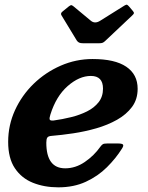

<svg xmlns="http://www.w3.org/2000/svg" viewBox="-20 -788 635 823"><path d="M309 -614.5 244 -721.5Q237.5 -731 248.5 -739L275.5 -761Q283 -766.5 286 -766Q289 -765.5 295.5 -760.5L369.5 -699Q386.5 -685 408.5 -698.5L514 -764.5Q521.5 -769 524.8 -767.5Q528 -766 533 -760.5L549.5 -741Q554.5 -735 554.2 -731.8Q554 -728.5 547 -722L431.5 -613Q425.5 -607 420.2 -604.8Q415 -602.5 403.5 -602.5H337.5Q324.5 -602.5 318.8 -605.5Q313 -608.5 309 -614.5ZM15 -180Q15 -251.5 44.2 -315.5Q73.5 -379.5 124.2 -428.8Q175 -478 240.2 -506.5Q305.5 -535 377 -535Q472.5 -535 521.2 -502Q570 -469 570 -407.5Q570 -362 545.8 -329.5Q521.5 -297 481.5 -274.5Q441.5 -252 392.8 -238Q344 -224 293.8 -216.5Q243.5 -209 200.5 -205.5Q187 -204.5 182.8 -198.2Q178.5 -192 178.5 -176.5Q178.5 -66.5 259.5 -66.5Q303.5 -66.5 343.2 -93.5Q383 -120.5 410.5 -159.5Q416 -167 421 -170Q426 -173 440 -173H485.5Q503.5 -173 507.2 -168.2Q511 -163.5 502.5 -150.5Q476.5 -109 438.2 -71Q400 -33 348.2 -9Q296.5 15 230 15Q170 15 121.2 -4.5Q72.5 -24 43.8 -66.8Q15 -109.5 15 -180ZM210 -271.5Q247 -276.5 284.5 -285.8Q322 -295 353 -310.5Q384 -326 402.8 -350Q421.5 -374 421.5 -408Q421.5 -462.5 369.5 -462.5Q319.5 -462.5 270 -419Q220.5 -375.5 196 -297Q191 -281.5 193 -275.8Q195 -270 210 -271.5Z"/></svg>

Font: Besley*
Style: Bold Italic
Weight: 700
Italic angle: -13°
Designer: Owen Earl
Foundry: indestructible type*
Version: Version 2.000; ttfautohint (v1.8.3)